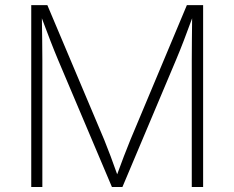

<svg xmlns="http://www.w3.org/2000/svg" viewBox="-20 -748 937 768"><path d="M105 0H149.4V-508.3C149.4 -558.1 148.4 -620.1 147.5 -674.8C170.4 -613.3 193.4 -553.2 212.4 -508.3L427.7 0H469.7L684.1 -508.3C703.6 -554.2 726.6 -614.7 748.5 -674.8C748 -618.2 747.1 -557.1 747.1 -508.3V0H792.5V-727.5H727.5L501.5 -188.5C485.4 -149.9 465.8 -97.2 448.7 -50.8C432.1 -98.1 412.6 -150.4 397 -188.5L169.4 -727.5H105Z"/></svg>

Font: Raveo ExtraLight
Style: Regular
Weight: 200
Designer: Jakub Foglar, Rasmus Andersson (Inter)
Foundry: Jakubfoglar.com
Version: Version 1.100;Glyphs 3.2.3 (3260)